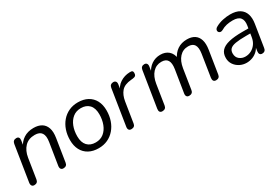

<svg xmlns="http://www.w3.org/2000/svg" viewBox="39 -1206 2791 1926"><g transform="rotate(-30 1434.0 -243.5)"><path d="M77.4 6.5Q58.5 6.5 49.7 -6.7Q41 -19.8 44.4 -42.1L109.3 -453Q112.7 -473.4 124.6 -483.4Q136.5 -493.3 155.9 -493.3Q173.8 -493.3 182.3 -481.9Q190.8 -470.4 187.4 -448.1L174.2 -364.5L166.5 -376.2Q191.5 -432.9 239.8 -464.1Q288.2 -495.3 355.4 -495.3Q409.4 -495.3 445.9 -473.6Q482.4 -451.8 497.9 -407.4Q513.4 -362.9 502.4 -294.1L461.2 -32.7Q458.8 -13.4 446.9 -3.5Q435 6.5 414.6 6.5Q395.7 6.5 386.7 -6.1Q377.8 -18.7 381.2 -41.1L421.4 -293.7Q432.6 -361.9 410 -395.2Q387.5 -428.6 331.4 -428.6Q258.1 -428.6 215.2 -383.9Q172.3 -339.2 160.1 -263.5L123.9 -33.8Q118.1 6.5 77.4 6.5Z M823.3 8.9Q758.2 8.9 710.7 -17Q663.2 -42.9 637.8 -91.1Q612.4 -139.2 612.4 -205.2Q612.4 -266.9 630.5 -319.7Q648.6 -372.4 682.6 -412Q716.7 -451.6 763.6 -473.4Q810.5 -495.3 868.5 -495.3Q934.2 -495.3 981.4 -469.3Q1028.7 -443.4 1054.1 -395.5Q1079.4 -347.6 1079.4 -281.2Q1079.4 -219.4 1061.3 -166.7Q1043.3 -114 1009.2 -74.4Q975.2 -34.8 928.3 -12.9Q881.4 8.9 823.3 8.9ZM825.8 -56.4Q881.3 -56.4 919.5 -87.1Q957.6 -117.9 977.5 -169.8Q997.4 -221.7 997.4 -284.1Q997.4 -355.8 962.6 -392.9Q927.7 -430 866 -430Q811 -430 772.6 -399.2Q734.3 -368.4 714.3 -317Q694.4 -265.7 694.4 -202.2Q694.4 -131 729.3 -93.7Q764.1 -56.4 825.8 -56.4Z M1201.4 6.9Q1182 6.9 1173.3 -5.2Q1164.5 -17.3 1168 -39.7L1233.3 -454Q1236.7 -473.9 1248.4 -483.6Q1260 -493.3 1278.9 -493.3Q1297.3 -493.3 1306.3 -481.4Q1315.3 -469.5 1311.9 -447.1L1299.7 -370.5H1289.2Q1309.7 -430 1359.2 -462.2Q1408.6 -494.5 1470.6 -496.3Q1492.7 -497.3 1500.6 -490.7Q1508.5 -484.2 1508.5 -468.1Q1508.5 -447.3 1498.8 -437.6Q1489.1 -427.9 1466.7 -425.5L1446.7 -423.5Q1367 -416.5 1331.9 -375.9Q1296.8 -335.2 1285.7 -267.8L1248.4 -32.4Q1246 -13 1234.1 -3Q1222.3 6.9 1201.4 6.9Z M1560.4 6.9Q1541.5 6.9 1532.7 -5.2Q1524 -17.3 1527.4 -39.7L1593.3 -454Q1596.7 -473.9 1608.1 -483.6Q1619.5 -493.3 1638.4 -493.3Q1656.8 -493.3 1665.5 -480.9Q1674.3 -468.5 1670.8 -447.1L1657.7 -362.5L1649.1 -374.8Q1676 -433.9 1721.2 -464.6Q1766.5 -495.3 1823.3 -495.3Q1880.8 -495.3 1917.4 -463.9Q1953.9 -432.6 1962.2 -371.9L1949.7 -375.3Q1974.1 -431.9 2020.9 -463.6Q2067.7 -495.3 2131.9 -495.3Q2183.4 -495.3 2218.1 -473.6Q2252.8 -451.8 2267 -407.1Q2281.3 -362.5 2270.3 -293.6L2229.1 -32.4Q2226.7 -13.5 2215 -3.3Q2203.3 6.9 2183.4 6.9Q2163.5 6.9 2154.8 -5.2Q2146.1 -17.3 2149 -39.7L2189.3 -297.7Q2199.4 -363.4 2179.4 -396Q2159.4 -428.6 2107.8 -428.6Q2047.2 -428.6 2007.2 -384.9Q1967.3 -341.3 1954.7 -263.5L1918.5 -32.4Q1916.1 -13.5 1903.9 -3.3Q1891.8 6.9 1871.9 6.9Q1852.5 6.9 1843.5 -5.2Q1834.5 -17.3 1838 -39.7L1879.2 -297.7Q1889.3 -363.4 1869.3 -396Q1849.4 -428.6 1797.8 -428.6Q1737.1 -428.6 1696.9 -384.9Q1656.7 -341.3 1644.1 -263.5L1607.9 -32.4Q1602.1 6.9 1560.4 6.9Z M2537.4 8.9Q2495 8.9 2458.5 -10Q2422.1 -28.9 2399.8 -61.8Q2377.6 -94.8 2377.6 -137.3Q2377.6 -188.8 2406.3 -220.5Q2435.1 -252.2 2496.1 -267.1Q2557.1 -282 2652.6 -282H2733.1L2724.8 -228.6H2663.9Q2586.9 -228.6 2542.3 -220.7Q2497.8 -212.9 2478.8 -193.9Q2459.8 -174.9 2459.8 -142.1Q2459.8 -98.1 2489.2 -74.9Q2518.5 -51.6 2557.3 -51.6Q2593.5 -51.6 2625.1 -68Q2656.7 -84.4 2678.9 -115.5Q2701.1 -146.6 2707.7 -190.1L2727.3 -311.7Q2736.8 -369.8 2712.2 -400.1Q2687.6 -430.4 2624.2 -430.4Q2587.5 -430.4 2554.1 -423.2Q2520.7 -415.9 2488.2 -396.6Q2475.1 -389.7 2464 -391.1Q2453 -392.5 2445.9 -399.5Q2438.8 -406.6 2437.8 -416.6Q2436.8 -426.6 2442.8 -436.9Q2448.9 -447.2 2464 -455Q2502.3 -476.2 2546.5 -485.7Q2590.6 -495.3 2632.8 -495.3Q2701.2 -495.3 2741.6 -469.7Q2782.1 -444.2 2797.1 -398.2Q2812 -352.1 2802 -290.3L2761.2 -33.3Q2758.8 -13.5 2747.4 -3.3Q2736 6.9 2717 6.9Q2699.1 6.9 2690.6 -5Q2682.1 -16.9 2685 -38.7L2697.7 -119.8L2706.3 -110.4Q2692.8 -69.8 2666.2 -43.2Q2639.7 -16.7 2606 -3.9Q2572.4 8.9 2537.4 8.9Z"/></g></svg>

Font: Nunito ExtraLight
Style: Italic
Weight: 200
Italic angle: -9°
Designer: Vernon Adams
Foundry: Vernon Adams
Version: Version 3.602